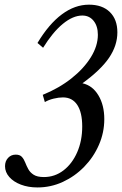

<svg xmlns="http://www.w3.org/2000/svg" viewBox="-20 -792 522 822"><path d="M140.5 10.5Q101 10.5 69.5 -1.5Q38 -13.5 19.8 -34.2Q1.5 -55 1.5 -80.5Q1.5 -102 14.5 -116Q27.5 -130 47.5 -130Q65 -130 73.8 -120.2Q82.5 -110.5 88 -96.2Q93.5 -82 101.2 -67.8Q109 -53.5 124.2 -43.8Q139.5 -34 168 -34Q214.5 -34 251.8 -62.5Q289 -91 310.5 -140.2Q332 -189.5 332 -250.5Q332 -310.5 310.8 -342.8Q289.5 -375 249.5 -375Q231.5 -375 209.8 -369.8Q188 -364.5 172 -355L163 -386Q233 -414.5 286 -456.5Q339 -498.5 369 -547Q399 -595.5 399 -643Q399 -680 380.8 -702.8Q362.5 -725.5 332.5 -725.5Q292.5 -725.5 249 -689.8Q205.5 -654 164.5 -587.5L140.5 -608Q189 -689 244.8 -730.5Q300.5 -772 361 -772Q418 -772 450.2 -740.5Q482.5 -709 482.5 -653.5Q482.5 -597 446.8 -544.5Q411 -492 333 -435.5Q376 -426 401.2 -384Q426.5 -342 426.5 -282Q426.5 -224.5 403.5 -171.8Q380.5 -119 340.5 -78Q300.5 -37 249 -13.2Q197.5 10.5 140.5 10.5Z"/></svg>

Font: Libre Caslon Condensed
Style: Italic
Weight: 400
Italic angle: -22.583°
Designer: Pablo Impallari, Rodrigo Fuenzalida, Katja Schimmel, Ertekin Erdin
Foundry: Pablo Impallari, Rodrigo Fuenzalida
Version: Version 2.000;gftools[0.9.33]